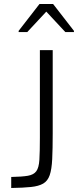

<svg xmlns="http://www.w3.org/2000/svg" viewBox="-20 -938 389 958"><path d="M36 0V-55Q90 -56 119 -61Q148 -66 161 -83.5Q174 -101 176.5 -140.5Q179 -180 179 -250V-688H243V-273Q243 -195 240.5 -144Q238 -93 228 -64Q218 -35 195.5 -22Q173 -9 134.5 -5Q96 -1 36 0ZM73 -778V-784L177 -918H245L349 -784V-778H306L211 -880L116 -778Z"/></svg>

Font: Saira Thin Light
Style: Regular
Weight: 300
Version: Version 1.101